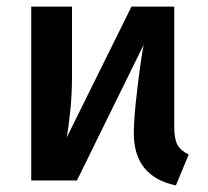

<svg xmlns="http://www.w3.org/2000/svg" viewBox="-20 -549 632 584"><path d="M515 15Q387 -12 387 -144Q387 -189 397.5 -277.5Q408 -366 417 -413L214 0H75V-529H199V-317Q199 -261 193.5 -209Q188 -157 183 -131L380 -529H510V-162Q510 -127 519.5 -109Q529 -91 554 -79Z"/></svg>

Font: Trujillo Medium
Style: Regular
Weight: 500
Designer: Fira Sans original fonts by bBox Type GmbH, Carrois Corporate GbR, & Edenspiekermann AG / Changes by Cristiano Sobral
Foundry: Fira Sans original fonts by bBox Type GmbH, Carrois Corporate GbR, & Edenspiekermann AG / Changes by Cristiano Sobral
Version: Version 4.301;October 17, 2021;FontCreator 14.0.0.2814 64-bi